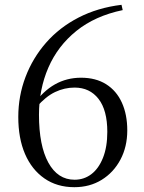

<svg xmlns="http://www.w3.org/2000/svg" viewBox="-20 -763 598 798"><path d="M289 15Q217 15 164.5 -21.5Q112 -58 84 -123Q56 -188 56 -277Q56 -364 86 -443Q116 -522 171.5 -585.5Q227 -649 306.5 -690Q386 -731 485 -743L490 -721Q375 -697 297.5 -634.5Q220 -572 181 -482Q142 -392 142 -286Q142 -158 181 -87Q220 -16 290 -16Q329 -16 359.5 -39Q390 -62 408 -107Q426 -152 426 -215Q426 -305 389.5 -352Q353 -399 290 -399Q248 -399 209 -380.5Q170 -362 132 -318L113 -329H120Q198 -440 317 -440Q378 -440 421 -413Q464 -386 486.5 -336.5Q509 -287 509 -221Q509 -153 480.5 -99.5Q452 -46 402.5 -15.5Q353 15 289 15Z"/></svg>

Font: Noto Serif TC
Style: Regular
Weight: 400
Designer: Ryoko NISHIZUKA  (kana & ideographs); Frank Grießhammer (Latin, Greek & Cyrillic); Wenlong ZHANG  (bopomofo); Sandoll Co
Foundry: Adobe
Version: Version 2.003-H1;hotconv 1.1.1;makeotfexe 2.6.0